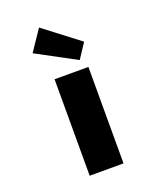

<svg xmlns="http://www.w3.org/2000/svg" viewBox="-149 -905 828 997"><g transform="rotate(-20 265.5 -406.5)"><path d="M172 0V-533H359V0ZM329 -582 111 -699 188 -813 383 -664Z"/></g></svg>

Font: Lexend Tera ExtraBold
Style: Regular
Weight: 800
Designer: Bonnie Shaver-Troup, Thomas Jockin
Foundry: Lexend
Version: Version 1.007